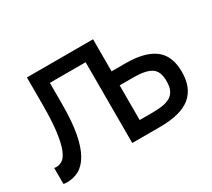

<svg xmlns="http://www.w3.org/2000/svg" viewBox="-94 -603 851 772"><g transform="rotate(-30 331.0 -217.0)"><path d="M24 6Q54 6 79 -7.5Q104 -21 123 -53.5Q142 -86 152.5 -140.5Q163 -195 163 -278V-375H329V0H457Q555 0 600 -37Q645 -74 645 -148Q645 -223 600 -257Q555 -291 467 -291H401V-440H94V-314Q94 -237 87.5 -189Q81 -141 70.5 -114.5Q60 -88 46.5 -78.5Q33 -69 19 -69Q17 -69 14 -69Q11 -69 7 -70V4Q9 5 12.5 5.5Q16 6 24 6ZM457 -65H401V-226H465Q521 -226 547 -209.5Q573 -193 573 -147Q573 -120 565 -104Q557 -88 542 -79.5Q527 -71 505.5 -68Q484 -65 457 -65Z"/></g></svg>

Font: Tilda Sans VF
Style: Regular
Weight: 400
Designer: ParaType Ltd
Foundry: ParaType Ltd
Version: Version 1.010